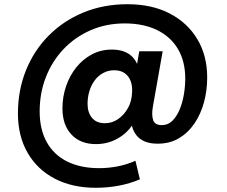

<svg xmlns="http://www.w3.org/2000/svg" viewBox="-20 -676 1076 910"><path d="M434 214Q323 214 240 171Q157 128 111 48.5Q65 -31 65 -138Q65 -248 103 -342.5Q141 -437 211 -507.5Q281 -578 376 -617Q471 -656 584 -656Q700 -656 784.5 -612Q869 -568 915.5 -490Q962 -412 962 -309Q962 -248 947 -192Q932 -136 902 -91.5Q872 -47 828.5 -21Q785 5 727 5Q658 5 626.5 -35Q595 -75 603 -141L606 -173L626 -119Q602 -61 550 -27Q498 7 435 7Q361 7 318.5 -38.5Q276 -84 276 -162Q276 -217 293 -267Q310 -317 341 -356Q372 -395 415 -418Q458 -441 510 -441Q568 -441 601 -412.5Q634 -384 641 -331L620 -316L640 -433H751L704 -167Q698 -130 706 -106.5Q714 -83 747 -83Q776 -83 796.5 -103Q817 -123 831 -156Q845 -189 851.5 -228Q858 -267 858 -304Q858 -385 823.5 -443.5Q789 -502 724.5 -533.5Q660 -565 571 -565Q483 -565 409 -532.5Q335 -500 281 -443Q227 -386 197.5 -310.5Q168 -235 168 -148Q168 -63 201.5 -2.5Q235 58 298.5 89.5Q362 121 450 121Q496 121 540 112Q584 103 622 86L643 174Q596 194 543 204Q490 214 434 214ZM477 -92Q511 -92 539.5 -111.5Q568 -131 586.5 -164Q605 -197 606 -239Q608 -269 599 -292.5Q590 -316 570.5 -329.5Q551 -343 521 -343Q493 -343 469 -330Q445 -317 428.5 -294.5Q412 -272 403.5 -243.5Q395 -215 395 -184Q395 -143 416 -117.5Q437 -92 477 -92Z"/></svg>

Font: DM Sans 17pt
Style: Bold Italic
Weight: 700
Italic angle: -10°
Version: Version 4.004;gftools[0.9.30]